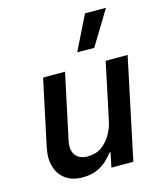

<svg xmlns="http://www.w3.org/2000/svg" viewBox="-118 -876 822 972"><g transform="rotate(-15 293.0 -389.5)"><path d="M420 -608 331 -609 420 -789H530ZM194 10Q143 10 108 -14Q73 -38 59 -82Q45 -126 58 -187L131 -530H246L173 -188Q163 -139 183.5 -112.5Q204 -86 247 -86Q290 -86 320.5 -108Q351 -130 370.5 -164.5Q390 -199 397 -237L459 -530H574L462 0H347L363 -76H357Q346 -61 325.5 -40.5Q305 -20 273 -5Q241 10 194 10Z"/></g></svg>

Font: Be Vietnam Pro Medium
Style: Italic
Weight: 500
Italic angle: -12°
Designer: Lam Bao, Tony Le, Vietanh Nguyen
Foundry: Yellow Type Foundry
Version: Version 1.002; ttfautohint (v1.8.3)